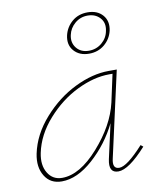

<svg xmlns="http://www.w3.org/2000/svg" viewBox="-77 -718 648 782"><g transform="rotate(-10 247.5 -327.0)"><path d="M316 -490Q276 -490 253.5 -515.5Q231 -541 240 -580Q248 -613 274 -635Q300 -657 338 -657Q378 -657 400 -632Q422 -607 414 -568Q406 -534 379.5 -512Q353 -490 316 -490ZM255 -578Q248 -547 266 -524.5Q284 -502 317 -502Q348 -502 371 -521.5Q394 -541 399 -570Q406 -602 387 -623Q368 -644 336 -644Q306 -644 283.5 -625Q261 -606 255 -578ZM457 -87 467 -79Q393 3 350 3Q308 3 320 -53L352 -196Q312 -115 246 -56Q180 3 116 3Q69 3 46 -34.5Q23 -72 34 -126Q50 -203 108.5 -269Q167 -335 240.5 -371Q314 -407 382 -407H415L336 -53Q326 -11 356 -11Q388 -11 457 -87ZM120 -11Q193 -11 271 -99Q349 -187 370 -278L395 -393H381Q318 -393 248 -359Q178 -325 122 -262Q66 -199 51 -126Q41 -77 61 -44Q81 -11 120 -11Z"/></g></svg>

Font: EauTestInfant Thin
Style: Italic
Weight: 250
Italic angle: -12°
Designer: Christian Thalmann (Catharsis Fonts)
Version: Version 0.001;PS 000.001;hotconv 1.0.88;makeotf.lib2.5.64775